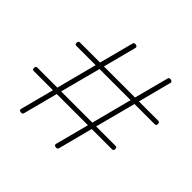

<svg xmlns="http://www.w3.org/2000/svg" viewBox="-216 -1116 1358 1358"><g transform="rotate(45 462.5 -437.5)"><path d="M166 20Q149 16 153 1L219 -251H28Q19 -251 16 -255Q13 -259 13 -268Q13 -277 16 -281.5Q19 -286 28 -286H228L307 -590H115Q107 -590 103.5 -594Q100 -598 100 -606Q100 -616 103.5 -620.5Q107 -625 115 -625H316L384 -884Q387 -897 406 -894Q424 -889 420 -875L355 -625H666L734 -884Q737 -897 756 -894Q774 -889 770 -875L705 -625H898Q906 -625 909.5 -620.5Q913 -616 913 -606Q913 -598 909.5 -594Q906 -590 898 -590H696L616 -286H810Q818 -286 821.5 -281.5Q825 -277 825 -268Q825 -259 821.5 -255Q818 -251 810 -251H607L539 10Q535 23 516 20Q507 18 504 13Q501 8 503 1L569 -251H257L189 10Q185 23 166 20ZM266 -286H578L657 -590H346Z"/></g></svg>

Font: Playwrite HR Lijeva Thin
Style: Regular
Weight: 250
Designer: Veronika Burian, José Scaglione
Foundry: TypeTogether
Version: Version 1.002